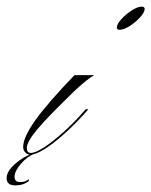

<svg xmlns="http://www.w3.org/2000/svg" viewBox="-133 -460 457 580"><path d="M-41 7Q-50 7 -56.5 0.5Q-63 -6 -63 -16Q-63 -45 -26.5 -96.5Q10 -148 92 -233H152Q133 -223 96 -189Q14 -110 -19 -71Q-52 -32 -52 -13Q-52 2 -40 2Q-26 2 -0.5 -14.5Q25 -31 56.5 -59Q88 -87 117 -120L126 -130H134L127 -122Q94 -85 61 -55.5Q28 -26 1.5 -9.5Q-25 7 -41 7ZM295 -440Q304 -440 304 -433Q304 -423 290.5 -408Q277 -393 259 -381.5Q241 -370 228 -370Q220 -370 220 -377Q220 -387 233.5 -402Q247 -417 265 -428.5Q283 -440 295 -440ZM-46 81V87Q-62 100 -87 100Q-113 100 -113 78Q-113 58 -88 35.5Q-63 13 -27 0L-28 4Q-50 12 -69.5 34.5Q-89 57 -89 74Q-89 90 -72 90Q-55 90 -46 81Z"/></svg>

Font: Ballet 72pt
Style: Regular
Weight: 400
Designer: Maximiliano R. Sproviero
Foundry: Omnibus-Type
Version: Version 1.100; ttfautohint (v1.8.3)